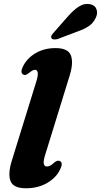

<svg xmlns="http://www.w3.org/2000/svg" viewBox="-20 -971 528 1004"><path d="M344.5 -576.5 218 -167Q205.5 -128.5 209 -114.5Q212.5 -100.5 225 -100.5Q243 -100.5 262.5 -120Q273 -128.5 279.5 -130.2Q286 -132 293 -129Q312 -120 294 -84Q273.5 -41.5 226 -14Q178.5 13.5 116 13.5Q49 13.5 34.8 -24.8Q20.5 -63 42 -131.5L169 -542Q180.5 -578.5 177.2 -592.2Q174 -606 163 -606Q151 -606 133 -590.5Q122 -581.5 115 -579.5Q108 -577.5 101.5 -581Q83 -590.5 101.5 -626.5Q123.5 -668.5 167.8 -694Q212 -719.5 270.5 -719.5Q336.5 -719.5 350.8 -681Q365 -642.5 344.5 -576.5ZM338.5 -889Q367 -921 394.5 -938Q422 -955 451.5 -949Q477.5 -943.5 484.8 -921.8Q492 -900 480.5 -877.5Q468 -850.5 444.5 -834.5Q421 -818.5 384.5 -806L281.5 -767Q272 -764 262.2 -764.8Q252.5 -765.5 249 -771.5Q245.5 -778.5 250 -786.2Q254.5 -794 262 -802Z"/></svg>

Font: Fraunces 9pt
Style: Bold Italic
Weight: 700
Italic angle: -16°
Version: Version 1.000;[b76b70a41]